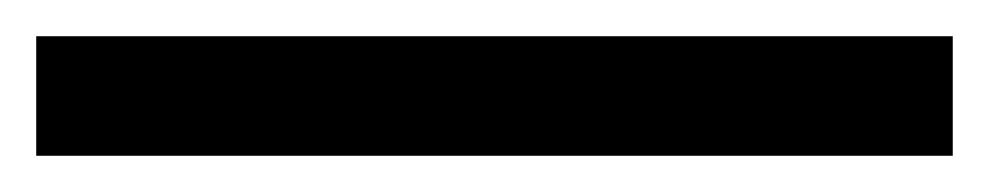

<svg xmlns="http://www.w3.org/2000/svg" viewBox="-23 -846 546 106"><path d="M503 -760V-826H-3V-760Z"/></svg>

Font: Noto Sans Runic
Style: Regular
Weight: 400
Designer: Monotype Design Team
Foundry: Monotype Imaging Inc.
Version: Version 2.002